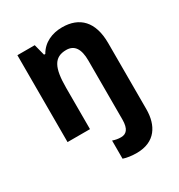

<svg xmlns="http://www.w3.org/2000/svg" viewBox="-186 -773 974 1045"><g transform="rotate(-30 301.0 -251.0)"><path d="M369 147C486 147 533 67 533 -34V-449C533 -584 467 -649 358 -649C295 -649 238 -624 207 -569H199L181 -639H72V-93H213V-352C213 -478 239 -531 316 -531C367 -531 392 -494 392 -421V-50C392 10 370 30 338 30C319 30 304 27 286 21V135C308 143 340 147 369 147Z"/></g></svg>

Font: Noto Sans Kannada UI SemiCondensed
Style: Bold
Weight: 700
Width: 4
Designer: Jelle Bosma - Monotype Design Team
Foundry: Monotype Imaging Inc.
Version: Version 2.005